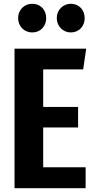

<svg xmlns="http://www.w3.org/2000/svg" viewBox="-20 -998 503 1018"><path d="M151 -978C108 -978 76 -945 76 -902C76 -859 108 -826 151 -826C195 -826 225 -859 225 -902C225 -945 195 -978 151 -978ZM355 -978C314 -978 281 -945 281 -902C281 -859 314 -826 355 -826C399 -826 429 -859 429 -902C429 -945 399 -978 355 -978ZM437 -740H57V0H434V-111H209V-322H394V-431H209V-630H421Z"/></svg>

Font: Glow Sans TC Compressed
Style: Bold
Weight: 700
Width: 2
Designer: Ryoko NISHIZUKA (kana, bopomofo & ideographs); Paul D. Hunt (Latin, Greek & Cyrillic); Sandoll Communications, Soo-young
Version: Version 0.93